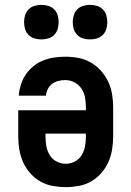

<svg xmlns="http://www.w3.org/2000/svg" viewBox="-20 -761 540 789"><path d="M250 8Q223 8 196 3Q169 -2 145.5 -15.5Q122 -29 104 -49.5Q86 -70 75 -94.5Q64 -119 59.5 -146Q55 -173 55 -200V-308H333V-320Q333 -340 329.5 -360Q326 -380 315 -396.5Q304 -413 286 -422.5Q268 -432 248 -432Q234 -432 220 -428.5Q206 -425 194.5 -416.5Q183 -408 176.5 -395Q170 -382 169 -368H57Q59 -391 66 -413.5Q73 -436 86 -455Q99 -474 117.5 -489Q136 -504 157.5 -512.5Q179 -521 202 -524.5Q225 -528 248 -528Q275 -528 302 -523Q329 -518 352.5 -504.5Q376 -491 394.5 -470.5Q413 -450 424.5 -425.5Q436 -401 440.5 -374Q445 -347 445 -320V-200Q445 -173 440.5 -146Q436 -119 425 -94.5Q414 -70 396 -49.5Q378 -29 354.5 -15.5Q331 -2 304 3Q277 8 250 8ZM250 -88Q270 -88 288 -97.5Q306 -107 316 -124Q326 -141 329.5 -160.5Q333 -180 333 -200V-212H167V-200Q167 -180 170.5 -160.5Q174 -141 184 -124Q194 -107 212 -97.5Q230 -88 250 -88ZM350 -599Q336 -599 322 -603Q308 -607 297.5 -617.5Q287 -628 283 -642Q279 -656 279 -670Q279 -684 283 -698Q287 -712 297.5 -722.5Q308 -733 322 -737Q336 -741 350 -741Q364 -741 378 -737Q392 -733 402.5 -722.5Q413 -712 417 -698Q421 -684 421 -670Q421 -656 417 -642Q413 -628 402.5 -617.5Q392 -607 378 -603Q364 -599 350 -599ZM150 -599Q136 -599 122 -603Q108 -607 97.5 -617.5Q87 -628 83 -642Q79 -656 79 -670Q79 -684 83 -698Q87 -712 97.5 -722.5Q108 -733 122 -737Q136 -741 150 -741Q164 -741 178 -737Q192 -733 202.5 -722.5Q213 -712 217 -698Q221 -684 221 -670Q221 -656 217 -642Q213 -628 202.5 -617.5Q192 -607 178 -603Q164 -599 150 -599Z"/></svg>

Font: Iosevka Gothic
Style: Bold
Weight: 700
Monospace: yes
Designer: Belleve Invis
Foundry: Belleve Invis
Version: Version 15.5.1; ttfautohint (v1.8.4)